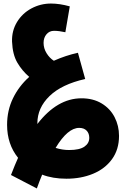

<svg xmlns="http://www.w3.org/2000/svg" viewBox="-20 -615 692 1084"><path d="M652 152Q652 229 612.5 283.5Q573 338 505.5 366Q438 394 355 394Q278 394 218 371Q203 407 188 449L42 373Q66 311 82 276Q20 199 20 90Q20 9 53 -59.5Q86 -128 145 -181Q105 -215 78 -261Q51 -307 48 -380Q46 -441 76 -490.5Q106 -540 157.5 -567.5Q209 -595 268 -595Q317 -595 374 -579L349 -433Q313 -441 285 -441Q259 -441 242.5 -421.5Q226 -402 226 -373Q226 -342 243 -314.5Q260 -287 284 -272Q351 -302 420 -317L461 -169Q328 -139 259.5 -72.5Q191 -6 191 81V85Q303 -60 440 -60Q506 -60 554 -31Q602 -2 627 46.5Q652 95 652 152ZM484 163Q484 138 469 122.5Q454 107 427 107Q362 107 294 220Q332 232 370 232Q429 232 456.5 213Q484 194 484 163Z"/></svg>

Font: Noto Sans Arabic CondBlack
Style: Regular
Weight: 900
Width: 3
Designer: Nadine Chahine
Foundry: Monotype Imaging Inc.
Version: Version 1.001